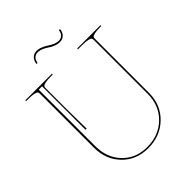

<svg xmlns="http://www.w3.org/2000/svg" viewBox="-256 -1069 1211 1211"><g transform="rotate(-45 350.0 -463.5)"><path d="M483.4 -923.8Q487.3 -922.9 487.3 -918Q482.9 -892.1 467.3 -878.7Q451.7 -865.2 431.2 -865.2Q409.7 -865.2 389.2 -873.5Q368.7 -881.8 354.5 -892.1Q340.3 -902.3 321.3 -910.6Q302.2 -918.9 284.2 -918.9Q266.6 -918.9 253.9 -908Q241.2 -897 237.3 -875.5Q236.3 -871.1 231.4 -871.1Q230 -871.1 228.5 -872.6Q227.1 -874 227.5 -877Q231.9 -901.9 247.3 -916Q262.7 -930.2 284.2 -930.2Q304.7 -930.2 325.2 -921.6Q345.7 -913.1 359.9 -903.1Q374 -893.1 393.3 -884.5Q412.6 -876 431.2 -876Q448.2 -876 460.9 -886.7Q473.6 -897.5 477.5 -919.9Q477.5 -921.4 479 -922.9Q480.5 -924.3 483.4 -923.8ZM15.1 -759.8H252.4V-752.4H234.9Q202.6 -752.4 185.3 -748.3Q168 -744.1 164.1 -739Q160.2 -733.9 160.2 -725.1V-533.7L162.6 -359.9H152.3V-747.6H122.6V-242.7Q122.6 -140.1 186.3 -73.7Q250 -7.3 350.1 -7.3Q454.6 -7.3 522.2 -73.5Q589.8 -139.6 589.8 -242.7V-725.1Q589.8 -733.9 585.9 -739Q582 -744.1 564.7 -748.3Q547.4 -752.4 515.1 -752.4H477.5V-759.8H685.1V-752.4H674.8Q642.6 -752.4 625.2 -748.3Q607.9 -744.1 604 -739Q600.1 -733.9 600.1 -725.1V-242.7Q600.1 -135.7 529.1 -66.7Q458 2.4 350.1 2.4Q245.1 2.4 177.5 -67.1Q109.9 -136.7 109.9 -242.7V-724.1Q109.9 -733.4 106 -738.8Q102.1 -744.1 84.7 -748.3Q67.4 -752.4 35.2 -752.4H15.1Z"/></g></svg>

Font: ZnikomitNo25
Style: Regular
Weight: 100
Designer: gluk
Foundry: gluk
Version: Version 0.56